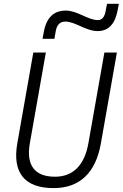

<svg xmlns="http://www.w3.org/2000/svg" viewBox="-20 -966 637 996"><path d="M258.3 9.8C392.6 9.8 476.6 -68.8 503.4 -222.7L586.4 -693.4H521.5L438.5 -222.7C418 -108.4 358.9 -49.3 265.1 -49.3C159.7 -49.3 114.7 -108.9 134.8 -222.7L217.8 -693.4H152.8L69.8 -222.7C43 -69.8 107.4 9.8 258.3 9.8ZM200.7 -764.6H262.2L269 -803.7C274.9 -837.9 291.5 -854 319.3 -854C370.6 -854 425.8 -804.7 486.3 -804.7C543 -804.7 577.6 -841.8 590.8 -915.5L596.7 -946.3H535.2L528.3 -910.6C522.9 -877.9 509.3 -861.8 487.8 -861.8C435.5 -861.8 382.3 -911.1 321.3 -911.1C258.3 -911.1 220.2 -874 207 -798.8Z"/></svg>

Font: Cascadia Mono PL Light
Style: Italic
Weight: 300
Italic angle: -10°
Monospace: yes
Designer: Aaron Bell
Foundry: Saja Typeworks
Version: Version 2404.023